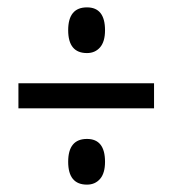

<svg xmlns="http://www.w3.org/2000/svg" viewBox="-20 -613 470 521"><path d="M216 -469Q165 -469 165 -531Q165 -593 216 -593Q265 -593 265 -531Q265 -500 251.5 -484.5Q238 -469 216 -469ZM30 -319V-387H398V-319ZM216 -112Q165 -112 165 -174Q165 -236 216 -236Q265 -236 265 -174Q265 -143 251.5 -127.5Q238 -112 216 -112Z"/></svg>

Font: Noto Sans ExtraCondensed
Style: Regular
Weight: 400
Width: 2
Designer: Monotype Design Team
Foundry: Monotype Imaging Inc.
Version: Version 2.013; ttfautohint (v1.8.4.7-5d5b)